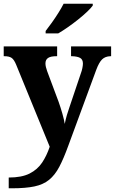

<svg xmlns="http://www.w3.org/2000/svg" viewBox="-20 -786 619 1035"><path d="M27 171Q97 171 139.5 149.5Q182 128 207 90.5Q232 53 248 5L68 -435Q56 -465 42.5 -474Q29 -483 4 -483H0V-536H288V-483H284Q253 -483 239 -473.5Q225 -464 225 -444Q225 -435 227.5 -424.5Q230 -414 234 -403L296 -237Q307 -206 316.5 -172.5Q326 -139 329 -118Q334 -143 340.5 -165.5Q347 -188 354 -207L417 -394Q421 -404 424 -419Q427 -434 427 -443Q427 -465 412.5 -473.5Q398 -482 368 -483H363V-536H579V-483H575Q547 -482 530.5 -466Q514 -450 499 -410L348 0Q323 69 299.5 113.5Q276 158 244.5 183.5Q213 209 165.5 219Q118 229 44 229H27ZM226 -619Q241 -638 259.5 -664Q278 -690 295 -717Q312 -744 323 -766H480V-756Q471 -743 450 -723Q429 -703 401.5 -681Q374 -659 346 -639.5Q318 -620 294 -606H226Z"/></svg>

Font: Noto Serif Myanmar
Style: Bold
Weight: 700
Designer: Ben Mitchell and the Monotype Design Team
Foundry: Monotype Imaging Inc.
Version: Version 2.106; ttfautohint (v1.8.4.7-5d5b)